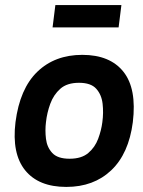

<svg xmlns="http://www.w3.org/2000/svg" viewBox="-20 -726 564 756"><path d="M198 -706H458L447 -618H187ZM41 -245Q58 -377 127 -443.5Q196 -510 304 -510Q413 -510 466 -443.5Q519 -377 503 -245Q487 -121 418 -55.5Q349 10 241 10Q132 10 79 -55.5Q26 -121 41 -245ZM254 -101Q301 -101 327.5 -123.5Q354 -146 366.5 -179.5Q379 -213 383 -245Q388 -282 384 -317.5Q380 -353 359 -376.5Q338 -400 291 -400Q244 -400 217.5 -376.5Q191 -353 178 -317.5Q165 -282 161 -245Q157 -213 161 -179.5Q165 -146 186 -123.5Q207 -101 254 -101Z"/></svg>

Font: Haskoy Bold
Style: Italic
Weight: 700
Designer: Ertekin Erdin
Foundry: Ertekin Erdin
Version: Version 2.000; ttfautohint (v1.8.4.7-5d5b)